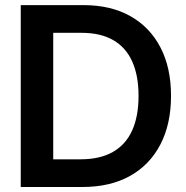

<svg xmlns="http://www.w3.org/2000/svg" viewBox="-20 -748 743 768"><path d="M309.1 0H125.5V-110.8H302.2Q380.4 -110.8 431.9 -140.4Q483.4 -169.9 508.8 -226.6Q534.2 -283.2 534.2 -364.7Q534.2 -445.3 509 -501.7Q483.9 -558.1 433.1 -587.4Q382.3 -616.7 306.2 -616.7H122.1V-727.5H314.5Q422.9 -727.5 501.2 -683.6Q579.6 -639.6 621.8 -558.3Q664.1 -477.1 664.1 -364.7Q664.1 -252 621.6 -170.2Q579.1 -88.4 500 -44.2Q420.9 0 309.1 0ZM192.9 -727.5V0H63V-727.5Z"/></svg>

Font: Inter 28pt SemiBold
Style: Regular
Weight: 600
Designer: Rasmus Andersson
Foundry: rsms
Version: Version 4.001;git-66647c0bb